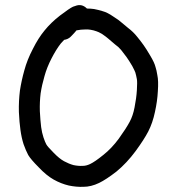

<svg xmlns="http://www.w3.org/2000/svg" viewBox="-20 -672 684 742"><path d="M228 -518C237.3 -519.3 245.3 -523 252 -529L258 -535C263.3 -540.3 269.3 -547 276 -555H278C288 -557 297.7 -558 307 -558C315 -558.7 322.7 -558.3 330 -557C338 -555.7 345.7 -553.7 353 -551C357.7 -549.7 364.7 -546.3 374 -541C384.7 -533.7 392.7 -527.7 398 -523C405.3 -516.3 414.3 -508.7 425 -500C433.7 -494 441.3 -487 448 -479C456 -469 463 -459.8 469 -451.5C475 -443.2 482.3 -431.7 491 -417C497.7 -404.3 501.7 -396 503 -392C505 -385.3 507 -376.7 509 -366C510.3 -358.7 510.3 -344.7 509 -324C507.7 -302.7 504.7 -280.3 500 -257C496 -235.7 489.7 -217 481 -201C471.7 -183.7 457.7 -162 439 -136C420.3 -110.7 400.3 -89.7 379 -73C357.7 -55.7 340.7 -44 328 -38C318 -33.3 308.7 -31 300 -31C288.7 -30.3 276.7 -31.3 264 -34C252 -37.3 239.8 -42.3 227.5 -49C215.2 -55.7 201.7 -66.7 187 -82C171.7 -97.3 162.3 -108 159 -114C155.7 -120 152 -129 148 -141C144 -153 141 -166.3 139 -181C137 -197.7 135.3 -218 134 -242C133.3 -266 134.3 -289 137 -311C140.3 -333 145.3 -355.3 152 -378C158 -400 167 -422.7 179 -446C191 -469.3 203 -488.7 215 -504C219 -508.7 223.3 -513.3 228 -518ZM316 -639C302.7 -652.3 287.7 -655.7 271 -649L262 -646C253.3 -642 236.7 -630.7 212 -612C188.7 -594 168.7 -574.7 152 -554C136 -534.7 121 -511 107 -483C92.3 -455 81.3 -427.3 74 -400C66.7 -374 61 -348 57 -322C53.7 -295.3 52.3 -267.7 53 -239C54.3 -211.7 56.3 -188.7 59 -170C61.7 -150 65.7 -131.7 71 -115C77 -98.3 83 -84.3 89 -73C95.7 -61.7 109 -46 129 -26C149 -4.7 168.5 11.3 187.5 22C206.5 32.7 226 40.3 246 45C265.3 49 284 50.7 302 50C322 50 342.3 45 363 35C381 26.3 403.3 11.7 430 -9C456.7 -31 481.3 -57.3 504 -88C526 -118 542.3 -143.3 553 -164C564.3 -186 573 -211.3 579 -240C585 -267.3 588.7 -293.7 590 -319C592 -346.3 591.3 -367.3 588 -382C586 -394.7 583.7 -405 581 -413C578.3 -424.3 571.3 -439.3 560 -458C550.7 -474 542.3 -487.2 535 -497.5C527.7 -507.8 519.3 -518.7 510 -530C500 -542.7 488.3 -554 475 -564C465 -572 457 -578.7 451 -584C443 -591.3 432 -599.3 418 -608C402.7 -618.7 388.7 -625.7 376 -629C365.3 -632.3 354.7 -635 344 -637C335.3 -638.3 326 -639 316 -639Z"/></svg>

Font: Ruji's Handwriting Font v.2.0
Style: Medium
Weight: 500
Version: Version 2.0